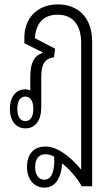

<svg xmlns="http://www.w3.org/2000/svg" viewBox="-20 -579 512 875"><path d="M182 276C238 276 260 223 263 166C294 189 329 229 353 270H400V-389C400 -505 330 -559 244 -559C148 -559 91 -494 91 -408V-382L175 -340V-338C132 -325 118 -287 118 -227V-167C111 -170 103 -172 94 -172C53 -172 25 -137 25 -84C25 -29 52 6 96 6C141 6 168 -30 168 -90V-226C168 -277 178 -312 226 -318L231 -357L139 -405C144 -474 178 -512 243 -512C306 -512 350 -472 350 -382V194C305 139 242 88 189 89C134 88 103 123 103 182C103 238 136 276 182 276ZM96 -27C72 -27 59 -48 59 -83C59 -117 72 -139 95 -139C119 -139 132 -118 132 -83C132 -48 119 -27 96 -27ZM182 240C156 240 140 217 140 182C140 149 155 124 185 124C199 124 211 126 227 135C230 190 220 240 182 240Z"/></svg>

Font: Noto Sans Thai Looped ExtraCondensed Light
Style: Regular
Weight: 300
Width: 2
Designer: Sasikarn Vongin, Ben Mitchell
Foundry: The Fontpad Ltd
Version: Version 1.001